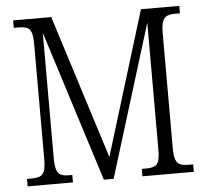

<svg xmlns="http://www.w3.org/2000/svg" viewBox="-51 -769 888 823"><g transform="rotate(-5 392.5 -357.0)"><path d="M35 0V-32H53Q76 -32 89.5 -37Q103 -42 109.5 -58.5Q116 -75 116 -108V-605Q116 -639 110 -655.5Q104 -672 90.5 -677Q77 -682 55 -682H35V-714H199L395 -95L585 -714H750V-682H729Q708 -682 695 -676.5Q682 -671 675.5 -654.5Q669 -638 669 -604V-110Q669 -76 675 -59.5Q681 -43 695 -37.5Q709 -32 730 -32H750V0H529V-32H548Q570 -32 583 -37.5Q596 -43 601.5 -59.5Q607 -76 607 -109V-654L405 0H363L157 -650V-111Q157 -77 163 -60Q169 -43 182 -37.5Q195 -32 216 -32H230V0Z"/></g></svg>

Font: Noto Serif Khmer Condensed Light
Style: Regular
Weight: 300
Width: 3
Designer: Danh Hong and the Monotype Design Team
Foundry: Monotype Imaging Inc.
Version: Version 2.004